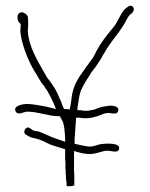

<svg xmlns="http://www.w3.org/2000/svg" viewBox="-20 -656 521 669"><path d="M34 -269C41 -253 57 -264 72 -267H73C114 -267 147 -251 186 -251H189C192 -243 199 -234 201 -226V-225L204 -210L206 -190C206 -184 207 -178 207 -174V-162C180 -171 162 -177 143 -186L122 -195C116 -198 108 -199 101 -200H100C93 -202 88 -207 83 -210C70 -219 57 -194 70 -187C79 -182 87 -176 97 -175H98C122 -170 135 -162 154 -153C163 -149 189 -142 207 -136V-100C208 -94 208 -89 208 -85V-69C209 -63 209 -58 209 -50C210 -43 210 -37 210 -32C210 -28 212 -25 212 -19V-8C216 -6 233 -7 239 -10V-31C239 -42 239 -51 238 -60V-130C249 -126 269 -121 280 -120C306 -117 323 -125 344 -130C364 -135 390 -118 395 -137C400 -161 345 -156 327 -153C317 -151 303 -143 284 -146C271 -148 253 -152 240 -155V-172C242 -191 243 -223 245 -242V-246H257C277 -242 298 -244 314 -250H315C329 -253 348 -267 370 -261C384 -259 390 -261 392 -271C396 -285 373 -290 356 -287L338 -284C327 -282 318 -278 308 -274H307L292 -271C281 -269 272 -270 260 -272H250V-277C250 -280 249 -282 251 -286C254 -304 256 -332 266 -349C275 -368 286 -384 297 -401V-402L311 -420C322 -437 331 -447 340 -467H341C361 -505 386 -530 409 -566C418 -580 423 -595 434 -606H435C438 -608 440 -611 442 -613C450 -621 446 -636 435 -636C429 -636 424 -631 418 -627C400 -612 391 -577 371 -556C352 -533 332 -508 317 -480C312 -470 308 -461 304 -455L290 -436C269 -405 244 -378 234 -339C229 -322 228 -294 223 -275H218C213 -276 210 -276 207 -276H204C196 -287 196 -297 189 -311L188 -312C177 -342 162 -363 144 -386C126 -418 99 -461 86 -501C82 -514 77 -535 77 -547C77 -551 77 -555 78 -562V-578C78 -585 78 -592 77 -597C76 -604 64 -614 55 -613C34 -611 39 -579 52 -573V-562C51 -558 51 -552 51 -547C51 -543 52 -535 54 -525C61 -489 81 -439 99 -410C111 -392 121 -369 135 -355V-354C138 -349 141 -345 144 -341C154 -323 167 -299 175 -276L139 -285C122 -288 90 -294 72 -294C57 -293 26 -287 34 -269ZM72 -293ZM99 -408ZM143 -186V-187ZM206 -189V-190ZM266 -348V-349ZM290 -434ZM311 -418ZM358 -130ZM371 -551V-552Z"/></svg>

Font: Stray Cat
Style: Lt
Weight: 300
Version: Version 1.0